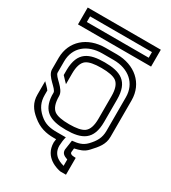

<svg xmlns="http://www.w3.org/2000/svg" viewBox="-235 -950 1095 1232"><g transform="rotate(30 312.5 -333.5)"><path d="M415.6 165.6H457.3V40.6H452.1C424 40.6 414.6 33.1 414.6 21.9L417.7 -6.2C453.1 -14.6 484.4 -21.9 511.5 -52.1C552.1 -95.8 583.3 -131.2 583.3 -187.5V-458.3C583.3 -584.3 486.1 -666.7 354.2 -666.7H270.8C135 -666.7 43.6 -583.5 41.7 -462.5V-375C41.7 -321.8 125 -279.8 125 -250V-229.2C131.3 -119.3 192.9 -83.3 312.5 -83.3C430.1 -83.3 500 -116.7 500 -250V-416.7C500 -550 430.1 -583.3 312.5 -583.3C198.8 -583.3 127.2 -553.3 125 -420.8V-381.2C132.2 -371.7 163.1 -342.3 166.7 -337.5V-416.7C166.7 -467.7 178.1 -502.1 202.1 -519.8C222.9 -534.4 259.4 -541.7 312.5 -541.7C365.6 -541.7 402.1 -534.4 422.9 -519.8C446.9 -502.1 458.3 -467.7 458.3 -416.7V-250C458.3 -199 446.9 -164.6 422.9 -146.9C402.1 -132.3 365.6 -125 312.5 -125C259.4 -125 222.9 -132.3 202.1 -146.9C178.1 -164.6 166.7 -199 166.7 -250C166.7 -303.2 83.3 -345.2 83.3 -375V-458.3C83.3 -561.5 159.5 -625 270.8 -625H354.2C465.8 -625 541.7 -559.1 541.7 -457.3V-208.3C541.7 -156.2 521.9 -122.9 485.4 -84.4C455.2 -53.1 422.9 -46.9 381.2 -42.7L370.8 29.2C370.8 55.7 385.4 66.4 415.6 77.1V124C399.6 118.6 327.1 104.2 327.1 25C328.1 1 331.2 -21.9 336.5 -41.7H270.8C219.8 -41.7 180.2 -49 140.6 -84.4C101 -119.8 83.3 -157.3 83.3 -209.4V-242.7C83.3 -243.8 83.3 -243.8 82.3 -243.8C79.2 -249 71.9 -257.3 60.4 -268.8L41.7 -287.5V-187.5C41.7 -131.2 66.7 -90.6 112.5 -54.2C162.5 -12.5 212.5 0 270.8 0H288.5C286.5 13.5 285.4 21.9 285.4 25C285.4 137.5 393 161.4 415.6 165.6ZM541.7 -791.7V-750H83.3V-791.7ZM583.3 -833.3H41.7V-708.3H583.3Z"/></g></svg>

Font: Sportrop
Style: Regular
Weight: 500
Version: Version 0.9